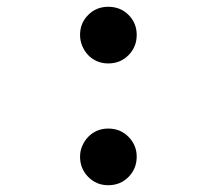

<svg xmlns="http://www.w3.org/2000/svg" viewBox="-20 -534 640 566"><path d="M216 -72Q216 -89 222.5 -104Q229 -119 240 -130.5Q251 -142 266 -148.5Q281 -155 299 -155Q335 -155 359 -130.5Q383 -106 383 -72Q383 -37 359 -12.5Q335 12 299 12Q264 12 240 -12.5Q216 -37 216 -72ZM216 -431Q216 -466 240 -490Q264 -514 299 -514Q335 -514 359 -490Q383 -466 383 -431Q383 -396 359 -371.5Q335 -347 299 -347Q281 -347 266 -353.5Q251 -360 240 -371.5Q229 -383 222.5 -398.5Q216 -414 216 -431Z"/></svg>

Font: Wlorlttqgufhjawjgtejqphaquk
Style: Regular
Weight: 400
Monospace: yes
Designer: Carrois Corporate & Edenspiekermann
Foundry: Carrois Corporate GbR & Edenspiekermann AG
Version: Version 2.001